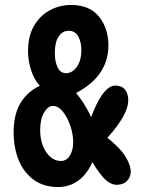

<svg xmlns="http://www.w3.org/2000/svg" viewBox="-20 -742 572 774"><path d="M214 12Q157 12 117 -16.5Q77 -45 56 -95Q35 -145 35 -210Q35 -290 71 -339.5Q107 -389 172 -408L168 -370Q125 -405 109 -448.5Q93 -492 93 -535Q93 -597 117.5 -638.5Q142 -680 181.5 -701Q221 -722 267 -722Q341 -722 379 -675Q417 -628 417 -558Q417 -494 380 -443Q343 -392 261 -354L270 -385Q302 -353 327.5 -308.5Q353 -264 369 -217L327 -214Q361 -315 389 -356Q417 -397 444 -397Q472 -397 484.5 -380Q497 -363 497 -338Q497 -304 468.5 -258.5Q440 -213 393 -166L396 -200Q460 -151 483.5 -114.5Q507 -78 507 -50Q507 -28 492 -12.5Q477 3 450 3Q423 3 395.5 -27.5Q368 -58 338 -114L360 -107Q339 -49 301.5 -18.5Q264 12 214 12ZM225 -93Q248 -93 261.5 -114.5Q275 -136 275 -169Q275 -201 263.5 -235Q252 -269 233.5 -292Q215 -315 193 -315Q174 -315 158 -289Q142 -263 142 -216Q142 -182 153 -154Q164 -126 183 -109.5Q202 -93 225 -93ZM246 -447Q272 -447 290 -473Q308 -499 308 -540Q308 -572 295.5 -595Q283 -618 257 -618Q232 -618 216.5 -595Q201 -572 201 -529Q201 -493 212.5 -470Q224 -447 246 -447Z"/></svg>

Font: DynaPuff Condensed
Style: Regular
Weight: 400
Width: 3
Designer: Toshi Omagari, Jennifer Daniel
Foundry: Google Fonts
Version: Version 2.000